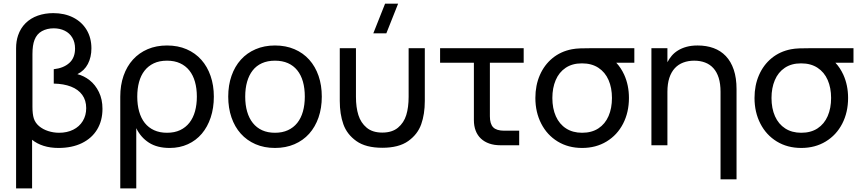

<svg xmlns="http://www.w3.org/2000/svg" viewBox="-20 -808 4792 1068"><path d="M69.5 -540Q69.5 -578.5 80.5 -611Q94 -651 122.2 -679Q150.5 -707 190.2 -721Q230 -735 276.5 -735Q338.5 -735 386.8 -710.8Q435 -686.5 461.8 -642Q488.5 -597.5 488.5 -539Q488.5 -490 468.8 -452.2Q449 -414.5 410.5 -395.5Q447 -386.5 478.8 -361.5Q510.5 -336.5 530.2 -296Q550 -255.5 550 -202.5Q550 -137 520.5 -88Q491 -39 435.8 -12Q380.5 15 305 15Q259.5 15 222.5 3.2Q185.5 -8.5 158.5 -30.5V240H69.5ZM309 -69.5Q353 -69.5 387.2 -86.5Q421.5 -103.5 440.5 -134.8Q459.5 -166 459.5 -206.5Q459.5 -250 437.5 -280.2Q415.5 -310.5 375 -326.2Q334.5 -342 279 -343V-423Q333.5 -429 365.5 -457.8Q397.5 -486.5 397.5 -538Q397.5 -573 382.2 -598.5Q367 -624 340 -637.2Q313 -650.5 278.5 -650.5Q242 -650.5 213.2 -634.8Q184.5 -619 172 -586Q160.5 -557 160.5 -507V-214.5Q160.5 -173.5 168 -149.5Q176 -124.5 197.2 -106.5Q218.5 -88.5 248 -79Q277.5 -69.5 309 -69.5Z M649 240V-270.5Q649 -334 667.2 -386.5Q685.5 -439 719.5 -476.5Q753.5 -514 801.5 -534.5Q849.5 -555 909 -555Q970 -555 1018.2 -534Q1066.5 -513 1100 -475.2Q1133.5 -437.5 1151.5 -385.2Q1169.5 -333 1169.5 -270.5Q1169.5 -207 1152 -154.5Q1134.5 -102 1102.5 -64.2Q1070.5 -26.5 1025 -5.8Q979.5 15 924 15Q854.5 15 808.8 -14.2Q763 -43.5 738 -95V240ZM909 -69.5Q951 -69.5 982 -84.2Q1013 -99 1033.8 -125.5Q1054.5 -152 1064.8 -189Q1075 -226 1075 -270.5Q1075 -316 1064.5 -353Q1054 -390 1033.2 -416Q1012.5 -442 981.5 -456.2Q950.5 -470.5 909 -470.5Q866.5 -470.5 835.5 -455.8Q804.5 -441 784 -414.8Q763.5 -388.5 753.5 -351.8Q743.5 -315 743.5 -270.5Q743.5 -225 754 -187.8Q764.5 -150.5 785.2 -124.2Q806 -98 837 -83.8Q868 -69.5 909 -69.5Z M1509.5 15Q1449.5 15 1401.2 -6Q1353 -27 1319.2 -64.8Q1285.5 -102.5 1267.5 -155Q1249.5 -207.5 1249.5 -270.5Q1249.5 -334 1267.8 -386.2Q1286 -438.5 1319.8 -476Q1353.5 -513.5 1401.8 -534.2Q1450 -555 1509.5 -555Q1570 -555 1618.2 -534.2Q1666.5 -513.5 1700.2 -475.8Q1734 -438 1752 -385.8Q1770 -333.5 1770 -270.5Q1770 -207 1751.8 -154.5Q1733.5 -102 1699.8 -64.2Q1666 -26.5 1617.8 -5.8Q1569.5 15 1509.5 15ZM1509.5 -69.5Q1550.5 -69.5 1581.5 -83.8Q1612.5 -98 1633.5 -124.2Q1654.5 -150.5 1665 -187.8Q1675.5 -225 1675.5 -270.5Q1675.5 -317 1665 -354Q1654.5 -391 1633.5 -417Q1612.5 -443 1581.5 -456.8Q1550.5 -470.5 1509.5 -470.5Q1468.5 -470.5 1437.2 -456.5Q1406 -442.5 1385.5 -416.2Q1365 -390 1354.5 -353.2Q1344 -316.5 1344 -270.5Q1344 -224 1354.8 -187Q1365.5 -150 1386.5 -123.8Q1407.5 -97.5 1438.2 -83.5Q1469 -69.5 1509.5 -69.5Z M2129 -622.5H2056.5L2122 -787.5H2194.5ZM1870 -246.5V-540H1960V-269.5Q1960 -211 1973.5 -168Q1987 -125 2019.5 -97.8Q2052 -70.5 2106.5 -70.5Q2161 -70.5 2193.8 -97.8Q2226.5 -125 2239.8 -168Q2253 -211 2253 -269.5V-540H2343V-246.5Q2343 -173 2323 -116.8Q2303 -60.5 2250.5 -23.2Q2198 14 2106.5 14Q2015 14 1962.5 -23.2Q1910 -60.5 1890 -116.8Q1870 -173 1870 -246.5Z M2428 -540H2893V-459H2705V-161.5Q2705 -118.5 2723.5 -99.8Q2742 -81 2784.5 -81H2868V0H2763.5Q2729 0 2701.8 -9.5Q2674.5 -19 2655.2 -37Q2636 -55 2626 -81Q2616 -107 2616 -140V-459H2428Z M3218 15Q3141 15 3082 -21Q3023 -57 2990.5 -120.5Q2958 -184 2958 -263Q2958 -333 2982.8 -390Q3007.5 -447 3053.2 -484.5Q3099 -522 3161 -534Q3181.5 -538 3209 -539Q3236.5 -540 3278 -540H3508.5V-459H3408Q3434 -431.5 3452 -392.5Q3478.5 -334 3478.5 -263Q3478.5 -183.5 3446 -120.2Q3413.5 -57 3354.2 -21Q3295 15 3218 15ZM3218 -69.5Q3271.5 -69.5 3308.8 -94Q3346 -118.5 3365 -162.2Q3384 -206 3384 -263Q3384 -319.5 3365 -363Q3346 -406.5 3308.5 -431Q3271 -455.5 3218 -455.5Q3217 -455.5 3216 -455.5Q3163.5 -455.5 3126.5 -430.8Q3089.5 -406 3071 -362.2Q3052.5 -318.5 3052.5 -263Q3052.5 -205 3072 -161.2Q3091.5 -117.5 3128.8 -93.5Q3166 -69.5 3218 -69.5Z M3988 -297Q3988 -342 3977.8 -374.8Q3967.5 -407.5 3948.2 -428.8Q3929 -450 3902 -460.2Q3875 -470.5 3841.5 -470.5Q3808.5 -470.5 3781 -460.2Q3753.5 -450 3733.8 -428.8Q3714 -407.5 3703.2 -374.8Q3692.5 -342 3692.5 -297V0H3603.5V-540H3692.5V-462Q3702 -480.5 3716.2 -497.5Q3730.5 -514.5 3751 -527.2Q3771.5 -540 3798.5 -547.5Q3825.5 -555 3860.5 -555Q3909.5 -555 3949.2 -540.5Q3989 -526 4017.5 -496Q4046 -466 4061.5 -420.2Q4077 -374.5 4077 -312V189.5H3988Z M4437 15Q4360 15 4301 -21Q4242 -57 4209.5 -120.5Q4177 -184 4177 -263Q4177 -333 4201.8 -390Q4226.5 -447 4272.2 -484.5Q4318 -522 4380 -534Q4400.5 -538 4428 -539Q4455.5 -540 4497 -540H4727.5V-459H4627Q4653 -431.5 4671 -392.5Q4697.5 -334 4697.5 -263Q4697.5 -183.5 4665 -120.2Q4632.5 -57 4573.2 -21Q4514 15 4437 15ZM4437 -69.5Q4490.5 -69.5 4527.8 -94Q4565 -118.5 4584 -162.2Q4603 -206 4603 -263Q4603 -319.5 4584 -363Q4565 -406.5 4527.5 -431Q4490 -455.5 4437 -455.5Q4436 -455.5 4435 -455.5Q4382.5 -455.5 4345.5 -430.8Q4308.5 -406 4290 -362.2Q4271.5 -318.5 4271.5 -263Q4271.5 -205 4291 -161.2Q4310.5 -117.5 4347.8 -93.5Q4385 -69.5 4437 -69.5Z"/></svg>

Font: Vela Sans Med
Style: Regular
Weight: 500
Designer: Principal design: Mikhail Sharanda - project Manrope.
Design modification: Ravid Balaliev
Foundry: Mikhail Sharanda
Version: Version 1.001